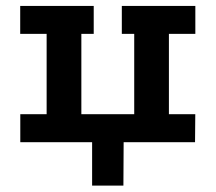

<svg xmlns="http://www.w3.org/2000/svg" viewBox="-20 -468 710 632"><path d="M283.2 143V0H46.8V-92H133.5V-356.5H46.5V-448.5H288.5V-356.5H247.8V-92H421.8V-356.5H381V-448.5H623V-356.5H536V-92H622.8L622 0H387L386.2 143Z"/></svg>

Font: Podkova VF Beta
Style: Regular
Weight: 400
Designer: Ilya Yudin
Foundry: Cyreal (www.cyreal.org)
Version: Version 2.100